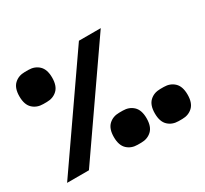

<svg xmlns="http://www.w3.org/2000/svg" viewBox="-129 -804 1076 1006"><g transform="rotate(-30 409.0 -301.0)"><path d="M446 -614H578L152 0H20ZM30 -517Q30 -567 55 -590.5Q80 -614 118 -614H140Q178 -614 203 -590.5Q228 -567 228 -517Q228 -467 203 -443.5Q178 -420 140 -420H118Q80 -420 55 -443.5Q30 -467 30 -517ZM600 -85Q600 -135 625 -158.5Q650 -182 688 -182H710Q748 -182 773 -158.5Q798 -135 798 -85Q798 -35 773 -11.5Q748 12 710 12H688Q650 12 625 -11.5Q600 -35 600 -85ZM352 -85Q352 -135 377 -158.5Q402 -182 440 -182H462Q500 -182 525 -158.5Q550 -135 550 -85Q550 -35 525 -11.5Q500 12 462 12H440Q402 12 377 -11.5Q352 -35 352 -85Z"/></g></svg>

Font: IBM Plex Sans Arabic
Style: Bold
Weight: 700
Designer: Mike Abbink, Paul van der Laan, Pieter van Rosmalen, Wael Morcos, Khajak Apelian
Foundry: Bold Monday
Version: Version 1.2